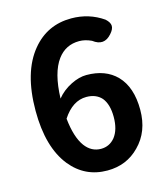

<svg xmlns="http://www.w3.org/2000/svg" viewBox="-114 -842 817 943"><g transform="rotate(-15 294.5 -370.0)"><path d="M316 14Q202 14 130 -75Q50 -175 50 -360Q50 -556 137 -661Q214 -754 336 -754Q426 -754 498 -704Q519 -685 519.5 -667.5Q520 -650 501 -629Q459 -581 407 -621Q375 -636 345 -636Q276 -636 235 -581Q188 -518 184 -387Q213 -423 257 -445Q299 -466 336 -466Q433 -466 489 -409Q548 -348 548 -233Q548 -122 479 -53Q414 14 316 14ZM313 -97Q356 -97 384 -131Q413 -168 413 -232.5Q413 -297 385 -331Q357 -362 308 -362Q238 -362 187 -284Q197 -188 232 -140Q264 -97 313 -97Z"/></g></svg>

Font: GenSenRounded JP B
Style: Regular
Weight: 700
Version: Version 1.501;PS 1;hotconv 16.6.51;makeotf.lib2.5.65220